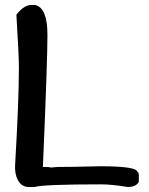

<svg xmlns="http://www.w3.org/2000/svg" viewBox="-20 -748 596 768"><path d="M105 -728.1H120.4Q169.8 -717 169.8 -608.6Q169.8 -502.2 151.6 -80.1H162.1Q180.3 -80.1 182.7 -77.7L208.6 -80.1Q268.1 -80.1 379.9 -83Q530 -83 530 -59.5Q535.3 -59.5 535.3 -46.5V-20.6Q524.2 0 491.1 0Q426.4 -10.6 384.7 -10.6Q153.5 -10.6 118 0H94.5Q60.4 0 45.6 -41.2Q40.3 -59.5 40.3 -72.4V-85.4Q55.6 -345.8 55.6 -476.7Q55.6 -527.1 45.6 -689.2Q76.3 -728.1 105 -728.1Z"/></svg>

Font: Namteng
Style: Regular
Weight: 400
Designer: Khon Soe Zaw Thu
Foundry: MPUA
Version: Version 1.03 June 17, 2016